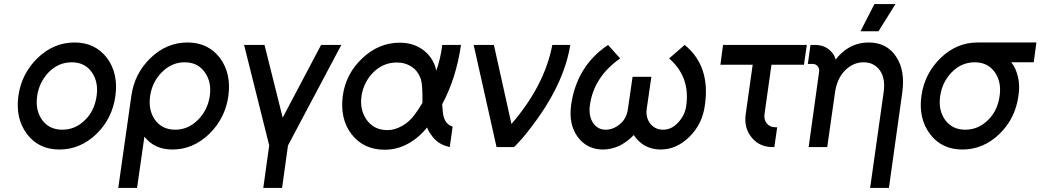

<svg xmlns="http://www.w3.org/2000/svg" viewBox="-20 -720 5094 940"><path d="M345 -512Q243 -512 164 -436Q85 -359 70 -250Q55 -140 112 -64Q169 12 271 12Q373 12 452 -64Q530 -140 545 -250Q560 -360 504 -436Q446 -512 345 -512ZM331 -415Q395 -415 429 -367Q463 -319 453 -250Q448 -215 434.5 -186Q421 -157 397 -133Q349 -85 285 -85Q221 -85 186 -133Q152 -181 162 -250Q167 -285 181.5 -314Q196 -343 219 -367Q267 -415 331 -415Z M884 -415Q948 -415 982 -367Q1017 -319 1007 -250Q997 -181 949 -133Q901 -85 838 -85Q774 -85 739 -133Q705 -181 715 -250Q725 -319 773 -367Q821 -415 884 -415ZM898 -512Q796 -512 717 -436Q638 -360 623 -250L559 200H651L687 -51Q736 12 824 12Q925 12 1004 -64Q1083 -141 1098 -250Q1113 -360 1057 -436Q999 -512 898 -512Z M1175 -500 1298 -8 1269 200H1361L1390 -8L1651 -500H1552L1364 -144L1275 -500Z M1937 -511Q1835 -511 1754 -435Q1673 -359 1658 -250Q1651 -195 1661.5 -148Q1672 -101 1701 -63Q1760 13 1863 13Q1922 13 1973 -14Q2000 -28 2024.5 -48.5Q2049 -69 2071 -96Q2076 -82 2083.5 -70.5Q2091 -59 2099 -49Q2114 -30 2134.5 -18Q2155 -6 2182 0L2196 -100Q2185 -104 2176 -110.5Q2167 -117 2161 -127Q2155 -137 2151.5 -151Q2148 -165 2147 -183Q2147 -188 2146 -194.5Q2145 -201 2145 -210Q2179 -273 2202 -345.5Q2225 -418 2237 -500H2145Q2141 -465 2133.5 -433.5Q2126 -402 2116 -374Q2114 -381 2112.5 -387.5Q2111 -394 2109 -399Q2090 -450 2044 -481Q1998 -511 1937 -511ZM1923 -414Q1965 -414 1997 -392Q2027 -372 2041 -331Q2045 -318 2047 -289Q2049 -260 2048 -216Q2036 -196 2026 -181Q2016 -166 2008 -156Q1982 -121 1946 -102Q1929 -93 1912 -88Q1895 -83 1877 -83Q1812 -83 1776 -132Q1740 -182 1750 -250Q1760 -318 1809 -367Q1857 -414 1923 -414Z M2299 -500 2411 0H2497Q2518 -21 2537.5 -43.5Q2557 -66 2575 -90Q2740 -302 2772 -500H2684Q2665 -400 2615 -303.5Q2565 -207 2484 -113L2398 -500Z M2957 -500Q2803 -397 2776 -205Q2770 -159 2777.5 -120.5Q2785 -82 2808 -50Q2854 12 2932 12Q2953 12 2974 7Q2995 2 3014 -7Q3033 -17 3050.5 -30Q3068 -43 3083 -59Q3093 -43 3106 -30.5Q3119 -18 3135 -8Q3171 12 3214 12Q3292 12 3355 -50Q3419 -113 3431 -205Q3459 -397 3332 -500L3256 -434Q3359 -344 3340 -205Q3337 -179 3326.5 -158Q3316 -137 3299 -119Q3267 -85 3227 -85Q3188 -85 3164 -114Q3141 -144 3146 -185L3169 -344H3077L3054 -185Q3051 -164 3042 -146Q3033 -128 3017 -114Q2984 -85 2945 -85Q2906 -85 2883 -119Q2861 -154 2868 -205Q2887 -343 3016 -434Z M3520 -500 3507 -403H3665L3631 -162Q3621 -94 3660 -47Q3698 0 3762 0H3771L3785 -97H3776Q3749 -97 3734 -116Q3719 -135 3723 -162L3757 -403H3916L3930 -500Z M4332 200 4397 -264Q4405 -319 4397.5 -364Q4390 -409 4367 -443Q4321 -512 4233 -512Q4146 -512 4084 -444Q4081 -440 4077.5 -436Q4074 -432 4071 -428Q4069 -437 4065 -445.5Q4061 -454 4055 -461Q4024 -500 3970 -500H3948L3935 -407H3958Q3974 -407 3983 -396Q3993 -384 3990 -367L3939 0H3969H4017H4030L4068 -267Q4078 -336 4117 -375Q4157 -415 4208 -415Q4259 -415 4288 -375Q4316 -335 4306 -267L4240 200ZM4193 -567H4281L4364 -700H4261Z M4766 -512Q4664 -512 4585 -436Q4506 -359 4491 -250Q4476 -140 4533 -64Q4590 12 4692 12Q4794 12 4873 -64Q4951 -140 4966 -250Q4970 -275 4969.5 -298.5Q4969 -322 4964 -343Q4959 -364 4951 -382Q4943 -400 4931 -415H5041L5054 -512ZM4752 -415Q4816 -415 4850 -367Q4884 -319 4874 -250Q4869 -215 4855.5 -186Q4842 -157 4818 -133Q4770 -85 4706 -85Q4642 -85 4607 -133Q4573 -181 4583 -250Q4588 -285 4602.5 -314Q4617 -343 4640 -367Q4688 -415 4752 -415Z"/></svg>

Font: Unageo
Style: Medium-Italic
Weight: 500
Designer: Richard Sepsi
Foundry: Richard Sepsi
Version: Version 2.000